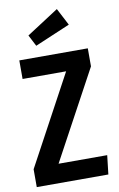

<svg xmlns="http://www.w3.org/2000/svg" viewBox="-100 -983 641 1038"><g transform="rotate(-10 220.0 -464.5)"><path d="M417 -592 153 -104H420L408 0H15V-98L280 -589H41V-691H417ZM338 -835 145 -753 113 -815 289 -929Z"/></g></svg>

Font: Fira Sans Compressed Medium
Style: Regular
Weight: 500
Width: 1
Designer: bBox Type GmbH & Carrois Corporate GbR & Edenspiekermann AG
Foundry: bBox Type GmbH & Carrois Corporate GbR & Edenspiekermann AG
Version: Version 4.301